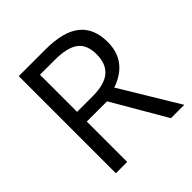

<svg xmlns="http://www.w3.org/2000/svg" viewBox="-190 -856 998 998"><g transform="rotate(-45 309.0 -357.0)"><path d="M181.2 -296.9V0H98.1V-713.9H293.9Q425.3 -713.9 488 -663.6Q550.8 -613.3 550.8 -512.2Q550.8 -370.6 407.2 -320.8L601.1 0H502.9L330.1 -296.9ZM181.2 -368.2H294.9Q382.8 -368.2 423.8 -403.1Q464.8 -438 464.8 -507.8Q464.8 -578.6 423.1 -609.9Q381.3 -641.1 289.1 -641.1H181.2Z"/></g></svg>

Font: f0_25842 
Style: Regular
Weight: 400
Foundry: Ascender Corporation
Version: Version 1.10